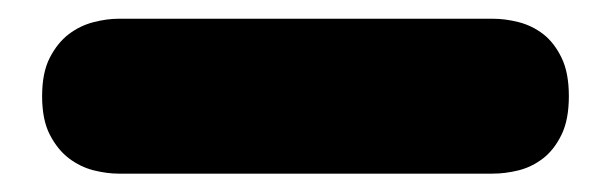

<svg xmlns="http://www.w3.org/2000/svg" viewBox="-20 -405 659 207"><path d="M25.4 -301.3Q25.4 -326.7 33.7 -342.8Q42 -358.9 54.2 -368.2Q66.4 -377.4 80.8 -381.1Q95.2 -384.8 107.9 -384.8H511.2Q524.9 -384.8 539.3 -381.1Q553.7 -377.4 565.7 -368.2Q577.6 -358.9 585.4 -342.8Q593.3 -326.7 593.3 -301.3Q593.3 -275.9 585.4 -259.8Q577.6 -243.7 565.7 -234.4Q553.7 -225.1 539.3 -221.4Q524.9 -217.8 511.2 -217.8H107.9Q95.2 -217.8 80.8 -221.4Q66.4 -225.1 54.2 -234.4Q42 -243.7 33.7 -259.8Q25.4 -275.9 25.4 -301.3Z"/></svg>

Font: Corben
Style: Bold
Weight: 700
Designer: vernon adams
Foundry: vernon adams
Version: Version 1.101; ttfautohint (v1.6)